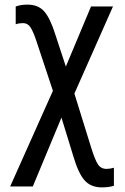

<svg xmlns="http://www.w3.org/2000/svg" viewBox="-20 -567 540 831"><path d="M421 244Q373 244 346 213.5Q319 183 297 108L246 -58L122 240H24L209 -174L137 -391Q124 -430 112 -448.5Q100 -467 80 -467Q63 -467 48 -462V-539Q70 -547 99 -547Q145 -547 171 -518Q197 -489 219 -419L265 -279L374 -539H469L302 -162L374 70Q391 125 404 144.5Q417 164 441 164Q456 164 473 159V237Q452 244 421 244Z"/></svg>

Font: Noto Sans Mono ExtraCondensed Medium
Style: Regular
Weight: 500
Width: 2
Designer: Monotype Design Team
Foundry: Monotype Imaging Inc.
Version: Version 2.014